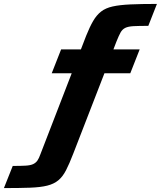

<svg xmlns="http://www.w3.org/2000/svg" viewBox="-193 -762 821 980"><path d="M-173 198 -128 85Q-87 85 -62 83.5Q-37 82 -23.5 75.5Q-10 69 -2 57.5Q6 46 13 26L173 -388H71L119 -510H220L247 -580Q265 -625 282.5 -655Q300 -685 323 -703Q346 -721 382 -729Q418 -737 473 -739.5Q528 -742 608 -742L564 -630Q516 -630 488.5 -628.5Q461 -627 446 -619.5Q431 -612 422 -595.5Q413 -579 401 -549L386 -510H520L472 -388H340L181 22Q161 74 144 107Q127 140 104.5 158.5Q82 177 48 185.5Q14 194 -39.5 196Q-93 198 -173 198Z"/></svg>

Font: Saira SemiExpanded
Style: Bold Italic
Weight: 700
Width: 6
Italic angle: -12°
Designer: Hector Gatti with collaboration of the Omnibus-Type team
Foundry: Omnibus-Type
Version: Version 1.101